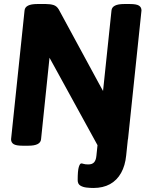

<svg xmlns="http://www.w3.org/2000/svg" viewBox="-20 -722 759 954"><path d="M626 -702Q658 -702 670.5 -694Q683 -686 683 -670L616 -30L489 44L247 -397L226 -435L184 -30Q181 2 121 2H92Q60 2 47.5 -6Q35 -14 35 -30L102 -670Q105 -702 165 -702H208Q230 -702 246 -697Q262 -692 272 -675L471 -308L492 -270L534 -670Q537 -702 597 -702ZM607 -525Q637 -525 650.5 -515.5Q664 -506 664 -494L607 50Q602 101 581.5 137.5Q561 174 526.5 193Q492 212 444 212Q429 212 410.5 210Q392 208 379 200Q366 192 366 173Q366 126 371.5 108Q377 90 384 90Q388 90 396 92.5Q404 95 419 95Q438 95 447.5 84.5Q457 74 459 52L516 -493Q519 -525 579 -525Z"/></svg>

Font: Asap VF Beta
Style: Italic
Weight: 400
Italic angle: -6°
Designer: Pablo Cosgaya
Foundry: Pablo Cosgaya
Version: Version 1.007